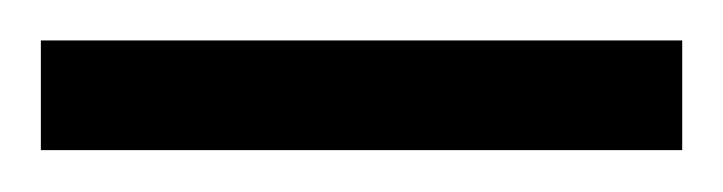

<svg xmlns="http://www.w3.org/2000/svg" viewBox="-20 71 354 94"><path d="M0 144.5V90.8H314V144.5Z"/></svg>

Font: Awami Nastaliq
Style: Regular
Weight: 400
Designer: Peter Martin, SIL International
Foundry: SIL International
Version: Version 3.100